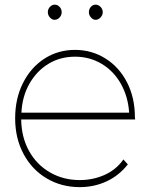

<svg xmlns="http://www.w3.org/2000/svg" viewBox="-20 -792 638 816"><path d="M183.3 -740Q183.3 -753.3 192.2 -762.8Q201.1 -772.2 212.2 -772.2Q224.4 -772.2 233.3 -762.8Q242.2 -753.3 242.2 -740Q242.2 -727.8 233.3 -717.8Q224.4 -707.8 212.2 -707.8Q201.1 -707.8 192.2 -717.8Q183.3 -727.8 183.3 -740ZM357.8 -740Q357.8 -753.3 366.1 -762.8Q374.4 -772.2 386.7 -772.2Q397.8 -772.2 407.2 -762.8Q416.7 -753.3 416.7 -740Q416.7 -727.8 407.2 -717.8Q397.8 -707.8 386.7 -707.8Q375.6 -707.8 366.7 -717.8Q357.8 -727.8 357.8 -740ZM554.4 -284.4H70Q71.1 -208.9 103.3 -150.6Q135.6 -92.2 192.2 -59.4Q248.9 -26.7 318.9 -26.7Q375.6 -26.7 425 -48.9Q474.4 -71.1 504.4 -114.4L523.3 -93.3Q485.6 -45.6 432.8 -21.1Q380 3.3 318.9 3.3Q241.1 3.3 178.3 -33.9Q115.6 -71.1 80 -137.8Q44.4 -204.4 44.4 -288.9Q44.4 -373.3 77.8 -439.4Q111.1 -505.6 168.9 -542.8Q226.7 -580 298.9 -580Q370 -580 428.3 -543.3Q486.7 -506.7 520 -441.7Q553.3 -376.7 553.3 -294.4ZM71.1 -313.3H528.9Q524.4 -381.1 493.9 -435.6Q463.3 -490 412.2 -520.6Q361.1 -551.1 298.9 -551.1Q235.6 -551.1 185.6 -520.6Q135.6 -490 105 -436.1Q74.4 -382.2 71.1 -313.3Z"/></svg>

Font: Paperlogy 1 Thin
Style: Regular
Weight: 250
Designer: redesigned by Lee Juim, glyphs from Gmarket Sans & Montserrat
Foundry: PT&
Version: Version 1.001